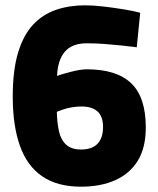

<svg xmlns="http://www.w3.org/2000/svg" viewBox="-20 -691 594 723"><path d="M285 12Q196 12 139 -27Q82 -66 55 -142Q28 -218 28 -327Q28 -426 48 -492.5Q68 -559 104.5 -598Q141 -637 191 -654Q241 -671 300 -671Q331 -671 369.5 -666.5Q408 -662 445 -656Q482 -650 508 -643L495 -513Q473 -516 440 -519.5Q407 -523 372.5 -525.5Q338 -528 307 -528Q251 -528 224 -496Q197 -464 195 -405Q205 -409 219 -413Q233 -417 248.5 -421Q264 -425 279 -427.5Q294 -430 307 -430Q419 -430 474 -377.5Q529 -325 529 -211Q529 -135 499 -86Q469 -37 414 -12.5Q359 12 285 12ZM285 -128Q327 -128 347.5 -150Q368 -172 368 -212Q368 -253 347 -271.5Q326 -290 287 -290Q269 -290 251 -287Q233 -284 218.5 -279Q204 -274 194 -270Q195 -227 202.5 -195Q210 -163 230 -145.5Q250 -128 285 -128Z"/></svg>

Font: Cairo Play Black
Style: Regular
Weight: 900
Version: Version 3.119